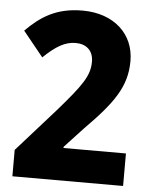

<svg xmlns="http://www.w3.org/2000/svg" viewBox="-52 -768 650 812"><g transform="rotate(5 273.0 -362.0)"><path d="M501 0V-138H236V-143L314 -227C433 -347 486 -420 486 -529C486 -644 399 -724 266 -724C154 -724 89 -680 27 -618L113 -512C165 -562 204 -585 249 -585C293 -585 324 -560 324 -512C324 -452 294 -410 193 -294L31 -112V0Z"/></g></svg>

Font: Noto Sans Thai Looped SemiCondensed ExtraBold
Style: Regular
Weight: 800
Width: 4
Designer: Sasikarn Vongin, Ben Mitchell
Foundry: The Fontpad Ltd
Version: Version 1.001